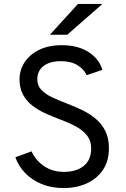

<svg xmlns="http://www.w3.org/2000/svg" viewBox="-20 -941 639 973"><path d="M302 12Q241 12 191.5 -8.2Q142 -28.5 107.8 -63.8Q73.5 -99 58 -144L140 -174Q161 -127.5 203.8 -98.8Q246.5 -70 304 -70Q367 -70 404.5 -100.2Q442 -130.5 442 -188Q442 -228.5 419.5 -256Q397 -283.5 361 -302.2Q325 -321 284 -336Q247.5 -349.5 211 -366Q174.5 -382.5 144.8 -405.2Q115 -428 97 -460.8Q79 -493.5 79 -539Q79 -586 104.5 -625.2Q130 -664.5 178 -688.2Q226 -712 294 -712Q349.5 -712 391.8 -695.8Q434 -679.5 461.2 -651.2Q488.5 -623 499 -587L419 -560Q406.5 -589.5 373.2 -610.2Q340 -631 288 -631Q232.5 -631 200.8 -606.5Q169 -582 169 -539Q169 -506.5 190.2 -484.8Q211.5 -463 246 -447Q280.5 -431 320 -416Q357 -402 394.2 -384.2Q431.5 -366.5 462.8 -341Q494 -315.5 513 -278.8Q532 -242 532 -190Q532 -125.5 502 -80.5Q472 -35.5 420 -11.8Q368 12 302 12ZM233 -765 375 -921H499L321 -765Z"/></svg>

Font: Overpass
Style: Regular
Weight: 400
Designer: Delve Withrington, Dave Bailey, Thomas Jockin
Foundry: Delve Fonts LLC
Version: Version 4.000